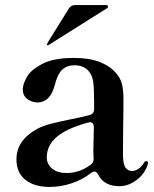

<svg xmlns="http://www.w3.org/2000/svg" viewBox="-20 -725 610 759"><path d="M565 -81 564 -75Q552 -37 519.5 -13Q487 11 452 11Q391 11 368 -35Q362 -47 353 -47Q349 -47 341 -42Q305 -14 262 0Q219 14 177 14Q115 14 80 -14.5Q45 -43 45 -95Q45 -171 128 -216Q151 -228 180 -235.5Q209 -243 258 -253Q308 -263 334 -270Q352 -275 352 -294V-320Q352 -377 348.5 -401.5Q345 -426 332 -442Q313 -467 273 -467Q246 -467 227 -450.5Q208 -434 196 -387Q187 -353 169.5 -336.5Q152 -320 129 -320Q106 -320 88 -333.5Q70 -347 70 -372Q70 -391 85.5 -419.5Q101 -448 146 -472Q191 -496 273 -496Q333 -496 374 -480Q415 -464 438 -437Q456 -417 462 -393Q468 -369 468 -334Q468 -266 467 -230L466 -118Q466 -75 476.5 -62Q487 -49 502 -49Q514 -49 527 -57.5Q540 -66 550 -83Q553 -88 557 -88Q565 -88 565 -81ZM339 -74Q350 -82 350 -96L349 -130L351 -222Q351 -242 335 -242L326 -240Q243 -217 204 -183.5Q165 -150 165 -103Q165 -76 186 -58.5Q207 -41 244 -41Q294 -41 339 -74ZM404 -693Q407 -695 407 -698Q407 -705 400 -705H277Q261 -705 252 -691L173 -564Q166 -551 166 -551L165 -549Q165 -548 166 -547Q167 -546 169 -546L172 -547Z"/></svg>

Font: Shippori Mincho B1
Style: Bold
Weight: 700
Designer: FONTDASU
Foundry: FONTDASU / Google Inc. / but / Adobe
Version: Version 3.110; ttfautohint (v1.8.3)